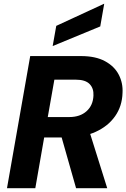

<svg xmlns="http://www.w3.org/2000/svg" viewBox="-20 -997 669 1017"><path d="M17 0 140 -700H409Q486 -700 536 -673Q586 -646 609 -601.5Q632 -557 629 -505Q627 -435 590 -382Q553 -329 487.5 -299Q422 -269 335 -269H214L167 0ZM383 0 296 -306H452L548 0ZM233 -377H347Q404 -377 438.5 -408Q473 -439 475 -491Q477 -529 454.5 -552Q432 -575 381 -575H268ZM259 -753 278 -860 531 -977H532L511 -857Z"/></svg>

Font: DM Sans 28pt Black
Style: Italic
Weight: 900
Italic angle: -10°
Version: Version 4.004;gftools[0.9.30]